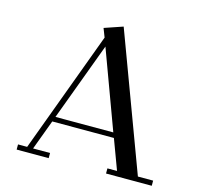

<svg xmlns="http://www.w3.org/2000/svg" viewBox="-104 -822 965 933"><g transform="rotate(15 379.0 -356.0)"><path d="M58.1 0V-25.9H104L330.1 -636.2L313 -680.2L405.8 -711.9L661.1 -25.9H737.8V0H507.8V-25.9H556.2L500 -176.8H189.9L133.8 -25.9H219.2V0ZM199.2 -202.1H490.2L345.2 -595.2Z"/></g></svg>

Font: Dehuti
Style: Bold
Weight: 700
Version: Version 1.2